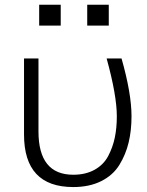

<svg xmlns="http://www.w3.org/2000/svg" viewBox="-20 -754 608 792"><path d="M79.1 -199.2V-512.7H138.7V-211.9Q138.7 -33.2 282.2 -33.2Q333 -33.2 370.1 -53.7Q407.2 -74.2 426.3 -110.4Q445.3 -146.5 453.6 -186.5Q461.9 -226.6 461.9 -274.4Q461.9 -360.4 419.9 -512.7H481.4Q522.5 -368.2 522.5 -274.4Q522.5 -215.8 510.7 -166.5Q499 -117.2 472.7 -74.2Q446.3 -31.2 397.5 -6.8Q348.6 17.6 282.2 17.6Q79.1 17.6 79.1 -199.2ZM141.6 -648.4V-734.4H230.5V-648.4ZM339.8 -648.4V-734.4H428.7V-648.4Z"/></svg>

Font: Gothic A1 Light
Style: Regular
Weight: 300
Version: Version 2.50